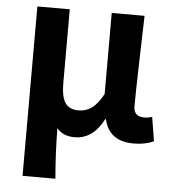

<svg xmlns="http://www.w3.org/2000/svg" viewBox="-54 -609 770 859"><g transform="rotate(5 331.5 -179.5)"><path d="M79.1 201.2V-559.6H224.6V-228.5Q224.6 -166 243.2 -139.2Q261.7 -112.3 302.7 -112.3Q335.9 -112.3 361.8 -130.9Q387.7 -149.4 413.1 -195.3V-559.6H560.5Q559.6 -524.4 555.2 -369.1Q550.8 -213.9 550.8 -152.3Q550.8 -106.4 598.6 -106.4Q616.2 -106.4 633.8 -112.3L651.4 -3.9Q612.3 13.7 561.5 13.7Q450.2 13.7 428.7 -84H425.8Q377.9 8.8 295.9 8.8Q242.2 8.8 215.8 -25.4Q216.8 87.9 226.6 201.2Z"/></g></svg>

Font: Gen Shin Gothic Bold
Style: Bold
Weight: 700
Designer: [Source Han Sans]
Ryoko NISHIZUKA  (kana & ideographs); Paul D. Hunt (Latin, Greek & Cyrillic); Wenlong ZHANG  (bopomofo
Version: Version 1.002.20150607